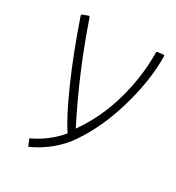

<svg xmlns="http://www.w3.org/2000/svg" viewBox="-155 -591 750 820"><g transform="rotate(30 219.5 -181.0)"><path d="M271 0Q245 40 201.5 76Q158 112 108 134L94 100Q132 83 166.5 56.5Q201 30 225 0Q186 -57 130.5 -182.5Q75 -308 22 -463Q20 -468 25 -470L51 -480Q53 -481 55 -480Q57 -479 58 -477Q138 -244 245 -35Q314 -132 347.5 -252Q381 -372 379 -488Q379 -490 380.5 -491.5Q382 -493 384 -493L411 -496Q417 -496 417 -491Q419 -374 379 -236Q339 -98 271 0Z"/></g></svg>

Font: Vibes
Style: Regular
Weight: 400
Designer: AbdElmomen Kadhim
Version: Version 1.100